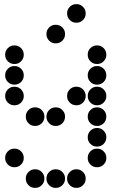

<svg xmlns="http://www.w3.org/2000/svg" viewBox="-20 -715 640 930"><path d="M349 -695Q331 -695 318 -682Q305 -669 305 -651V-649Q305 -631 318 -618Q331 -605 349 -605H351Q369 -605 382 -618Q395 -631 395 -649V-651Q395 -669 382 -682Q369 -695 351 -695ZM249 -595Q231 -595 218 -582Q205 -569 205 -551V-549Q205 -531 218 -518Q231 -505 249 -505H251Q269 -505 282 -518Q295 -531 295 -549V-551Q295 -569 282 -582Q269 -595 251 -595ZM49 -495Q31 -495 18 -482Q5 -469 5 -451V-449Q5 -431 18 -418Q31 -405 49 -405H51Q69 -405 82 -418Q95 -431 95 -449V-451Q95 -469 82 -482Q69 -495 51 -495ZM449 -495Q431 -495 418 -482Q405 -469 405 -451V-449Q405 -431 418 -418Q431 -405 449 -405H451Q469 -405 482 -418Q495 -431 495 -449V-451Q495 -469 482 -482Q469 -495 451 -495ZM49 -395Q31 -395 18 -382Q5 -369 5 -351V-349Q5 -331 18 -318Q31 -305 49 -305H51Q69 -305 82 -318Q95 -331 95 -349V-351Q95 -369 82 -382Q69 -395 51 -395ZM449 -395Q431 -395 418 -382Q405 -369 405 -351V-349Q405 -331 418 -318Q431 -305 449 -305H451Q469 -305 482 -318Q495 -331 495 -349V-351Q495 -369 482 -382Q469 -395 451 -395ZM49 -295Q31 -295 18 -282Q5 -269 5 -251V-249Q5 -231 18 -218Q31 -205 49 -205H51Q69 -205 82 -218Q95 -231 95 -249V-251Q95 -269 82 -282Q69 -295 51 -295ZM349 -295Q331 -295 318 -282Q305 -269 305 -251V-249Q305 -231 318 -218Q331 -205 349 -205H351Q369 -205 382 -218Q395 -231 395 -249V-251Q395 -269 382 -282Q369 -295 351 -295ZM449 -295Q431 -295 418 -282Q405 -269 405 -251V-249Q405 -231 418 -218Q431 -205 449 -205H451Q469 -205 482 -218Q495 -231 495 -249V-251Q495 -269 482 -282Q469 -295 451 -295ZM149 -195Q131 -195 118 -182Q105 -169 105 -151V-149Q105 -131 118 -118Q131 -105 149 -105H151Q169 -105 182 -118Q195 -131 195 -149V-151Q195 -169 182 -182Q169 -195 151 -195ZM249 -195Q231 -195 218 -182Q205 -169 205 -151V-149Q205 -131 218 -118Q231 -105 249 -105H251Q269 -105 282 -118Q295 -131 295 -149V-151Q295 -169 282 -182Q269 -195 251 -195ZM449 -195Q431 -195 418 -182Q405 -169 405 -151V-149Q405 -131 418 -118Q431 -105 449 -105H451Q469 -105 482 -118Q495 -131 495 -149V-151Q495 -169 482 -182Q469 -195 451 -195ZM449 -95Q431 -95 418 -82Q405 -69 405 -51V-49Q405 -31 418 -18Q431 -5 449 -5H451Q469 -5 482 -18Q495 -31 495 -49V-51Q495 -69 482 -82Q469 -95 451 -95ZM49 5Q31 5 18 18Q5 31 5 49V51Q5 69 18 82Q31 95 49 95H51Q69 95 82 82Q95 69 95 51V49Q95 31 82 18Q69 5 51 5ZM449 5Q431 5 418 18Q405 31 405 49V51Q405 69 418 82Q431 95 449 95H451Q469 95 482 82Q495 69 495 51V49Q495 31 482 18Q469 5 451 5ZM149 105Q131 105 118 118Q105 131 105 149V151Q105 169 118 182Q131 195 149 195H151Q169 195 182 182Q195 169 195 151V149Q195 131 182 118Q169 105 151 105ZM249 105Q231 105 218 118Q205 131 205 149V151Q205 169 218 182Q231 195 249 195H251Q269 195 282 182Q295 169 295 151V149Q295 131 282 118Q269 105 251 105ZM349 105Q331 105 318 118Q305 131 305 149V151Q305 169 318 182Q331 195 349 195H351Q369 195 382 182Q395 169 395 151V149Q395 131 382 118Q369 105 351 105Z"/></svg>

Font: Doto Black Rounded Black
Style: Regular
Weight: 900
Monospace: yes
Version: Version 1.000